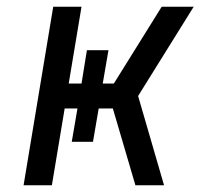

<svg xmlns="http://www.w3.org/2000/svg" viewBox="-20 -550 640 570"><path d="M50 0 138 -530H222L184 -302H222L238 -401H302L285 -302H318L460 -530H555L390 -265L467 0H382L315 -228H273L256 -129H193L210 -228H172L134 0Z"/></svg>

Font: Iosevka Curly Extended Oblique
Style: Regular
Weight: 400
Width: 7
Italic angle: -9°
Monospace: yes
Designer: Belleve Invis
Foundry: Belleve Invis
Version: Version 11.1.0; ttfautohint (v1.8.3)